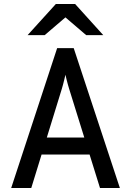

<svg xmlns="http://www.w3.org/2000/svg" viewBox="-20 -941 656 961"><path d="M36 0 266 -700H349L580 0H480.5L326 -496.5Q324 -503 320.2 -516.2Q316.5 -529.5 313 -543.5Q309.5 -557.5 307.5 -567Q305.5 -557.5 302 -543.5Q298.5 -529.5 295.2 -516.5Q292 -503.5 289.5 -496.5L136.5 0ZM163 -167.5 189.5 -252.5H426L452.5 -167.5ZM118 -765 259.5 -921H356L497 -765H411.5L307.5 -854L203.5 -765Z"/></svg>

Font: Overpass Mono Light Medium
Style: Regular
Weight: 500
Monospace: yes
Version: Version 4.000